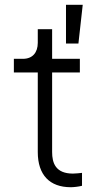

<svg xmlns="http://www.w3.org/2000/svg" viewBox="-20 -777 403 803"><path d="M308 -595 326 -757H256V-595ZM276 6C287 6 308 4 323 0V-54C314 -53 296 -51 285 -51C212 -51 198 -96 198 -141V-474H314V-531H198V-655H138V-598C138 -557 116 -531 76 -531H38V-474H138V-141C138 -45 188 6 276 6Z"/></svg>

Font: Plus Jakarta Sans Light
Style: Regular
Weight: 300
Designer: Gumpita Rahayu
Foundry: Tokotype
Version: Version 2.071;gftools[0.9.30]